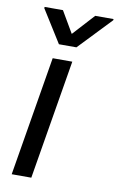

<svg xmlns="http://www.w3.org/2000/svg" viewBox="-87 -815 534 863"><g transform="rotate(10 180.0 -383.0)"><path d="M29.8 0H119.3L210.2 -545.5H120.7ZM44.4 -760.7 137.4 -612.2H217.3L359 -760.7L359.7 -766.3H275.9L186.1 -668L128.6 -766.3H45.1Z"/></g></svg>

Font: Margiela Sans Text
Style: Italic
Weight: 400
Italic angle: -9.39999°
Designer: Stefan Endress, Andreas Faust
Version: Version 1.100;FEAKit 1.0